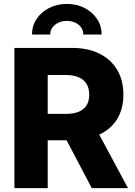

<svg xmlns="http://www.w3.org/2000/svg" viewBox="-20 -976 701 996"><path d="M54.7 0V-727.5H353Q435.5 -727.5 495.4 -698Q555.2 -668.5 587.6 -614Q620.1 -559.6 620.1 -484.9Q620.1 -410.2 586.9 -357.2Q553.7 -304.2 492.4 -276.4Q431.2 -248.5 346.7 -248.5H158.2V-385.3H321.8Q361.3 -385.3 388.2 -396.2Q415 -407.2 429 -429.4Q442.9 -451.7 442.9 -484.9Q442.9 -518.6 429 -541Q415 -563.5 388.2 -575.2Q361.3 -586.9 321.8 -586.9H227.5V0ZM456.1 0 281.7 -331.5H465.8L644 0ZM326.7 -955.6Q378.4 -955.6 419.2 -934.3Q460 -913.1 483.6 -877.4Q507.3 -841.8 507.3 -796.9H412.1Q412.1 -827.6 387.5 -847.7Q362.8 -867.7 326.7 -867.7Q290.5 -867.7 265.6 -847.7Q240.7 -827.6 240.7 -796.9H146Q146 -841.8 169.7 -877.4Q193.4 -913.1 234.4 -934.3Q275.4 -955.6 326.7 -955.6Z"/></svg>

Font: Inter 18pt ExtraBold
Style: Regular
Weight: 800
Designer: Rasmus Andersson
Foundry: rsms
Version: Version 4.001;git-66647c0bb